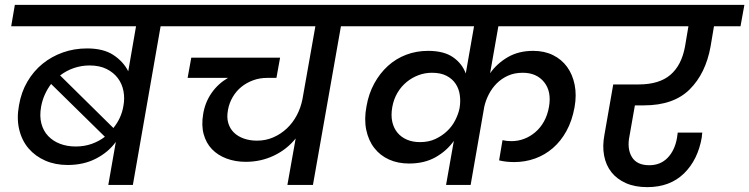

<svg xmlns="http://www.w3.org/2000/svg" viewBox="-20 -760 3079 789"><path d="M456 -177Q426 -135 375 -108.5Q324 -82 258 -82Q207 -82 166 -100Q125 -118 97.5 -150Q70 -182 59 -227.5Q48 -273 58 -327Q67 -381 92.5 -424.5Q118 -468 155 -498Q192 -528 238.5 -544.5Q285 -561 338 -561Q405 -561 446 -534Q487 -507 507 -467L539 -652H26L41 -740H777L762 -652H640L526 0H425ZM348 -491Q315 -491 284 -480.5Q253 -470 227 -450L446 -234Q479 -275 487 -324Q493 -355 487.5 -385Q482 -415 464.5 -438.5Q447 -462 418 -476.5Q389 -491 348 -491ZM291 -158Q327 -158 357.5 -169Q388 -180 411 -198L190 -415Q175 -395 164.5 -372Q154 -349 149 -322Q142 -283 150 -252.5Q158 -222 178 -201Q198 -180 227 -169Q256 -158 291 -158Z M730 -740H1518L1502 -652H1381L1266 0H1161L1195 -191Q1159 -146 1105.5 -120.5Q1052 -95 990 -95Q947 -95 911 -108.5Q875 -122 851 -147Q827 -172 817 -208.5Q807 -245 815 -292Q823 -340 849.5 -378Q876 -416 917 -440H751L766 -523H1131L1116 -440H1079Q1047 -440 1020 -430Q993 -420 972 -403Q951 -386 936.5 -361.5Q922 -337 917 -309Q911 -278 918 -254.5Q925 -231 941.5 -215Q958 -199 982.5 -190.5Q1007 -182 1036 -182Q1072 -182 1103 -195.5Q1134 -209 1158.5 -232Q1183 -255 1199.5 -286Q1216 -317 1223 -353L1276 -652H715Z M1845 -181Q1816 -140 1770 -114Q1724 -88 1661 -88Q1615 -88 1578.5 -104.5Q1542 -121 1518 -152Q1494 -183 1485 -226.5Q1476 -270 1486 -323Q1495 -375 1518 -417Q1541 -459 1574 -489Q1607 -519 1649 -535Q1691 -551 1739 -551Q1804 -551 1841.5 -525Q1879 -499 1894 -458L1928 -652H1455L1470 -740H2503L2488 -652H2028L1994 -459Q2022 -499 2066.5 -525Q2111 -551 2171 -551Q2217 -551 2252.5 -533.5Q2288 -516 2310.5 -485Q2333 -454 2341.5 -411.5Q2350 -369 2341 -319Q2331 -264 2308 -222Q2285 -180 2252 -151.5Q2219 -123 2178.5 -108.5Q2138 -94 2093 -94Q2058 -94 2031 -101L2045 -184Q2053 -182 2062.5 -181Q2072 -180 2082 -180Q2109 -180 2134 -189.5Q2159 -199 2180 -217Q2201 -235 2215.5 -261Q2230 -287 2236 -321Q2247 -384 2216 -422.5Q2185 -461 2128 -461Q2094 -461 2067.5 -449Q2041 -437 2021.5 -417.5Q2002 -398 1989 -373Q1976 -348 1970 -321L1914 0H1813ZM1706 -176Q1742 -176 1769.5 -189Q1797 -202 1817.5 -221.5Q1838 -241 1850.5 -265.5Q1863 -290 1868 -313L1869 -319Q1873 -344 1869.5 -369.5Q1866 -395 1852.5 -415.5Q1839 -436 1815 -448.5Q1791 -461 1755 -461Q1726 -461 1699.5 -451Q1673 -441 1651 -423Q1629 -405 1613.5 -379Q1598 -353 1592 -320Q1586 -286 1592 -259.5Q1598 -233 1613.5 -214.5Q1629 -196 1652.5 -186Q1676 -176 1706 -176Z M2457 -740H3039L3023 -652H2914L2900 -569Q2880 -458 2814 -392.5Q2748 -327 2626 -327H2589L2567 -202Q2556 -149 2576.5 -115Q2597 -81 2648 -81Q2694 -81 2723.5 -111.5Q2753 -142 2762 -193L2765 -215H2866Q2865 -209 2864.5 -204Q2864 -199 2864 -196Q2848 -103 2790.5 -47Q2733 9 2640 9Q2589 9 2552 -7.5Q2515 -24 2492.5 -52.5Q2470 -81 2462.5 -120.5Q2455 -160 2464 -207L2500 -413H2604Q2689 -413 2735 -452.5Q2781 -492 2795 -569L2809 -652H2442Z"/></svg>

Font: SVN-Poppins Medium
Style: Italic
Weight: 500
Italic angle: -10°
Designer: Ninad Kale (Devanagari), Jonny Pinhorn (Latin)
Foundry: Indian Type Foundry
Version: Version 3.002 2017; ttfautohint (v1.8.3)